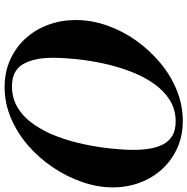

<svg xmlns="http://www.w3.org/2000/svg" viewBox="-10 -793 814 834"><g transform="rotate(90 397.0 -376.0)"><path d="M358 11Q293 11 239 -13.5Q185 -38 146.5 -80.5Q108 -123 87.5 -179Q67 -235 67 -298Q67 -366 90.5 -433.5Q114 -501 156 -560Q198 -619 253 -665Q308 -711 372.5 -737Q437 -763 505 -763Q569 -763 622 -739.5Q675 -716 713.5 -674.5Q752 -633 773 -577.5Q794 -522 794 -459Q794 -394 771 -327Q748 -260 707.5 -199.5Q667 -139 612.5 -91.5Q558 -44 493 -16.5Q428 11 358 11ZM355 -21Q408 -21 449.5 -47Q491 -73 521.5 -117.5Q552 -162 573 -218Q594 -274 606.5 -333.5Q619 -393 625 -449Q631 -505 631 -550Q631 -587 625.5 -620Q620 -653 606.5 -678.5Q593 -704 569 -718Q545 -732 507 -732Q455 -732 414 -706Q373 -680 342.5 -636Q312 -592 290.5 -536Q269 -480 256 -419.5Q243 -359 237 -302Q231 -245 231 -198Q231 -116 259 -68.5Q287 -21 355 -21Z"/></g></svg>

Font: Libre Bodoni SemiBold
Style: Italic
Weight: 600
Italic angle: -13°
Version: Version 2.003